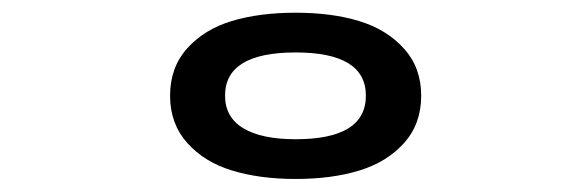

<svg xmlns="http://www.w3.org/2000/svg" viewBox="-20 -726 890 302"><path d="M445 -444.5Q388.5 -444.5 345 -457.8Q301.5 -471 274.5 -501.2Q247.5 -531.5 247.5 -575.5Q247.5 -620 274.5 -650Q301.5 -680 344.8 -693Q388 -706 445 -706Q502 -706 545.2 -692.8Q588.5 -679.5 615.5 -649.5Q642.5 -619.5 642.5 -575.5Q642.5 -531 615.5 -501Q588.5 -471 545.2 -457.8Q502 -444.5 445 -444.5ZM445 -507Q555.5 -507 555.5 -575.5Q555.5 -643.5 445 -643.5Q334 -643.5 334 -575.5Q334 -541.5 362.8 -524.2Q391.5 -507 445 -507Z"/></svg>

Font: League Mono Wide SemiBold
Style: Regular
Weight: 600
Width: 8
Designer: Tyler Finck
Foundry: The League of Moveable Type / Tyler Finck
Version: Version 2.210